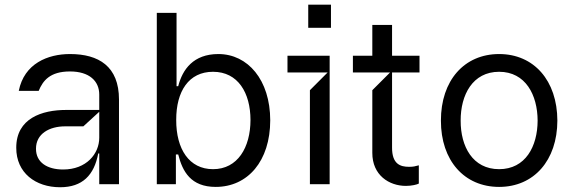

<svg xmlns="http://www.w3.org/2000/svg" viewBox="-20 -782 2435 815"><path d="M235.1 12.8C329.9 12.8 379.6 -38.4 397 -130.7H401.3V0H485.1V-359.4C485.1 -500.7 398.8 -552.6 277 -552.6C182.9 -552.6 82.7 -512.4 59.7 -396.3H144.2C161.9 -438.9 191.4 -478.7 277 -478.7C359.7 -478.7 401.3 -437.5 401.3 -380.7V-315.3H260.7C158.4 -315.3 48.7 -279.8 49 -154.8C48.7 -48.3 131 12.8 235.1 12.8ZM247.9 -62.5C180.8 -62.5 132.5 -92.3 132.8 -150.6C132.5 -214.5 190 -245.7 256.4 -245.7H333.8L401.3 -307.5V-197.4C401.3 -129.3 346.9 -62.5 247.9 -62.5Z M726.6 0V-126.4H736.5C754.6 -54 790.1 11.4 895.6 11.4C1031.6 11.4 1126.8 -98 1127.1 -271.3C1126.8 -443.2 1031.6 -552.6 907 -552.6C800.8 -552.6 754.6 -487.2 736.5 -416.2H729.4V-727.3H645.6V0ZM728 -272.7C727.6 -394.9 781.6 -477.3 884.2 -477.3C990.4 -477.3 1043 -387.8 1043.3 -272.7C1043 -156.2 989 -63.9 884.2 -63.9C783 -63.9 727.6 -149.1 728 -272.7Z M1384.9 -664.1V-762.1H1288.4V-664.1ZM1379.3 0V-545.5H1200.3V-474.4H1370.7L1295.5 -399.1V0Z M1760.7 -474.4V-545.5H1644.2V-676.1H1560.4V-545.5H1478V-474.4H1635.7L1560.4 -399.1V-133.5C1560 -38.4 1631.7 7.1 1703.1 7.1C1726.9 7.1 1751.1 1.4 1757.8 -2.8V-80.3C1741.8 -76 1734.7 -73.9 1716.6 -73.9C1679.3 -73.9 1643.8 -85.2 1644.2 -156.2V-474.4Z M2098.7 11.4C2246.1 11.4 2345.5 -100.9 2345.9 -269.9C2345.5 -440.3 2246.1 -552.6 2098.7 -552.6C1950.6 -552.6 1851.2 -440.3 1851.6 -269.9C1851.2 -100.9 1950.6 11.4 2098.7 11.4ZM2098.7 -63.9C1986.2 -63.9 1935 -160.5 1935.4 -269.9C1935 -379.3 1986.2 -477.3 2098.7 -477.3C2210.6 -477.3 2261.7 -379.3 2262.1 -269.9C2261.7 -160.5 2210.6 -63.9 2098.7 -63.9Z"/></svg>

Font: Riot Sans 2.0
Style: Regular
Weight: 400
Designer: Rasmus Andersson
Foundry: rsms
Version: Version 3.006;hotconv 1.0.109;makeotfexe 2.5.65596